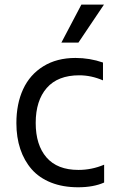

<svg xmlns="http://www.w3.org/2000/svg" viewBox="-20 -804 522 833"><path d="M246.4 -619.3 333.1 -784.1H431.1L320.3 -619.3ZM318.9 8.5Q252.8 8.5 201.5 -11.9Q150.2 -32.3 117.5 -69.6Q84.9 -106.9 68 -157.5Q51.1 -208.1 51.1 -269.9Q51.1 -353.7 80.3 -416.9Q109.4 -480.1 167.8 -516.3Q226.2 -552.6 307.5 -552.6Q369.3 -552.6 426.8 -532.7V-455.3Q375.7 -477.3 323.9 -477.3Q230.8 -477.3 182.9 -422.4Q134.9 -367.5 134.9 -270.6Q134.9 -175.1 181.8 -120.9Q228.7 -66.8 320.3 -66.8Q378.2 -66.8 431.8 -89.5V-12.1Q385.7 8.5 318.9 8.5Z"/></svg>

Font: TID UI
Style: Regular
Weight: 400
Designer: The TID Project Authors
Foundry: Bakken & Bæck
Version: Version 1.001;hotconv 1.0.109;makeotfexe 2.5.65596